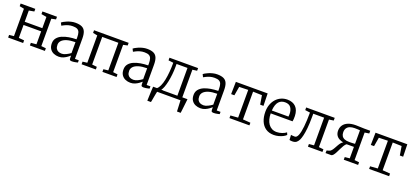

<svg xmlns="http://www.w3.org/2000/svg" viewBox="39 -1665 6309 2940"><g transform="rotate(20 3193.0 -195.0)"><path d="M40 0V-43L116.5 -51V-497L42 -512V-555H281V-512L196 -497V-314H483V-497L397 -512V-555H634.5V-512L562.5 -497V-51L639 -43V0H394.5V-43L483 -51V-262H196V-51L284.5 -43V0Z M698.5 -146Q698.5 -198.5 727.2 -234Q756 -269.5 804.2 -290.8Q852.5 -312 912 -322Q971.5 -332 1033.5 -333V-365Q1033.5 -414.5 1023 -444.8Q1012.5 -475 986.5 -488.5Q960.5 -502 913.5 -502Q874.5 -502 841.8 -492.5Q809 -483 783.8 -470.5Q758.5 -458 742.5 -449L720.5 -493Q727.5 -499.5 747.8 -511.5Q768 -523.5 797.8 -536Q827.5 -548.5 862.5 -557.2Q897.5 -566 933.5 -566Q1000 -566 1039.5 -547Q1079 -528 1096.2 -485.5Q1113.5 -443 1113.5 -373V-43H1175.5V-6Q1164.5 -3 1148.5 0.5Q1132.5 4 1115 6.5Q1097.5 9 1082.5 9Q1061 9 1050.8 2.5Q1040.5 -4 1040.5 -33V-70Q1028 -59 1002.8 -39.8Q977.5 -20.5 942.5 -4.8Q907.5 11 865.5 11Q821 11 783 -5.5Q745 -22 721.8 -56.8Q698.5 -91.5 698.5 -146ZM895.5 -48Q925.5 -48 964.5 -67Q1003.5 -86 1033.5 -109V-286Q950.5 -285.5 896 -268.8Q841.5 -252 814.5 -223Q787.5 -194 787.5 -156Q787.5 -116 801.8 -92.2Q816 -68.5 840.5 -58.2Q865 -48 895.5 -48Z M1237 0V-43L1311.5 -52V-497L1238 -512V-555H1802V-512L1732.5 -497V-52L1807 -43V0H1576.5V-43L1653.5 -52V-502H1390.5V-52L1469.5 -43V0Z M1866.5 -146Q1866.5 -198.5 1895.2 -234Q1924 -269.5 1972.2 -290.8Q2020.5 -312 2080 -322Q2139.5 -332 2201.5 -333V-365Q2201.5 -414.5 2191 -444.8Q2180.5 -475 2154.5 -488.5Q2128.5 -502 2081.5 -502Q2042.5 -502 2009.8 -492.5Q1977 -483 1951.8 -470.5Q1926.5 -458 1910.5 -449L1888.5 -493Q1895.5 -499.5 1915.8 -511.5Q1936 -523.5 1965.8 -536Q1995.5 -548.5 2030.5 -557.2Q2065.5 -566 2101.5 -566Q2168 -566 2207.5 -547Q2247 -528 2264.2 -485.5Q2281.5 -443 2281.5 -373V-43H2343.5V-6Q2332.5 -3 2316.5 0.5Q2300.5 4 2283 6.5Q2265.5 9 2250.5 9Q2229 9 2218.8 2.5Q2208.5 -4 2208.5 -33V-70Q2196 -59 2170.8 -39.8Q2145.5 -20.5 2110.5 -4.8Q2075.5 11 2033.5 11Q1989 11 1951 -5.5Q1913 -22 1889.8 -56.8Q1866.5 -91.5 1866.5 -146ZM2063.5 -48Q2093.5 -48 2132.5 -67Q2171.5 -86 2201.5 -109V-286Q2118.5 -285.5 2064 -268.8Q2009.5 -252 1982.5 -223Q1955.5 -194 1955.5 -156Q1955.5 -116 1969.8 -92.2Q1984 -68.5 2008.5 -58.2Q2033 -48 2063.5 -48Z M2428.5 0V-50H2444.5Q2471.5 -70.5 2491.2 -114Q2511 -157.5 2523.5 -217.8Q2536 -278 2542.2 -350.5Q2548.5 -423 2548.5 -502L2467.5 -512V-555H2933.5V-512L2859.5 -502V0ZM2515 -49.5H2780V-502H2602V-454Q2602 -392 2595.2 -328.8Q2588.5 -265.5 2576.5 -209.2Q2564.5 -153 2548.8 -111Q2533 -69 2515 -49.5ZM2373.5 180Q2375 141.5 2376.2 103Q2377.5 64.5 2379.2 25.5Q2381 -13.5 2383.5 -52H2543.5L2469.5 -8.5Q2464.5 12 2459 40Q2453.5 68 2448.5 96.5Q2443.5 125 2439.5 147.5Q2435.5 170 2433 180ZM2857 180Q2856 157.5 2855 135Q2854 112.5 2853 90Q2852 67.5 2851 45Q2850 22.5 2849 0L2814 -52H2944Q2941.5 -29 2938.8 -5.8Q2936 17.5 2933.5 40.8Q2931 64 2928.2 87.2Q2925.5 110.5 2922.8 133.8Q2920 157 2917 180Z M3008.5 -146Q3008.5 -198.5 3037.2 -234Q3066 -269.5 3114.2 -290.8Q3162.5 -312 3222 -322Q3281.5 -332 3343.5 -333V-365Q3343.5 -414.5 3333 -444.8Q3322.5 -475 3296.5 -488.5Q3270.5 -502 3223.5 -502Q3184.5 -502 3151.8 -492.5Q3119 -483 3093.8 -470.5Q3068.5 -458 3052.5 -449L3030.5 -493Q3037.5 -499.5 3057.8 -511.5Q3078 -523.5 3107.8 -536Q3137.5 -548.5 3172.5 -557.2Q3207.5 -566 3243.5 -566Q3310 -566 3349.5 -547Q3389 -528 3406.2 -485.5Q3423.5 -443 3423.5 -373V-43H3485.5V-6Q3474.5 -3 3458.5 0.5Q3442.5 4 3425 6.5Q3407.5 9 3392.5 9Q3371 9 3360.8 2.5Q3350.5 -4 3350.5 -33V-70Q3338 -59 3312.8 -39.8Q3287.5 -20.5 3252.5 -4.8Q3217.5 11 3175.5 11Q3131 11 3093 -5.5Q3055 -22 3031.8 -56.8Q3008.5 -91.5 3008.5 -146ZM3205.5 -48Q3235.5 -48 3274.5 -67Q3313.5 -86 3343.5 -109V-286Q3260.5 -285.5 3206 -268.8Q3151.5 -252 3124.5 -223Q3097.5 -194 3097.5 -156Q3097.5 -116 3111.8 -92.2Q3126 -68.5 3150.5 -58.2Q3175 -48 3205.5 -48Z M3646.5 0V-43L3769 -52V-504L3623 -500L3598 -354H3545L3549 -555H4067L4072 -354H4018L3994 -500L3848 -504V-52L3972 -43V0Z M4370.5 11Q4291.5 11 4237.8 -26Q4184 -63 4156.8 -128.8Q4129.5 -194.5 4129.5 -280Q4129.5 -344.5 4148.8 -397.8Q4168 -451 4202.5 -489.5Q4237 -528 4283.8 -549Q4330.5 -570 4385.5 -570Q4474 -570 4524 -519.5Q4574 -469 4577.5 -372Q4577.5 -343.5 4576.5 -322Q4575.5 -300.5 4571.5 -284H4215.5Q4215.5 -233.5 4227 -190Q4238.5 -146.5 4261.2 -114.2Q4284 -82 4318 -64Q4352 -46 4396.5 -46Q4439.5 -46 4483.5 -61.5Q4527.5 -77 4550.5 -97L4566.5 -60Q4547.5 -40.5 4516.2 -24.5Q4485 -8.5 4447 1.2Q4409 11 4370.5 11ZM4216.5 -331H4487.5Q4488.5 -338 4489.2 -347.2Q4490 -356.5 4490.2 -364.5Q4490.5 -372.5 4490.5 -375Q4490 -436.5 4461.2 -477.8Q4432.5 -519 4365.5 -519Q4335.5 -519 4309.8 -509Q4284 -499 4264.2 -477Q4244.5 -455 4232.2 -419Q4220 -383 4216.5 -331Z M4670 6Q4654.5 6 4642.8 4Q4631 2 4625 0L4620 -81Q4630.5 -79 4646.2 -77.5Q4662 -76 4683.5 -76Q4715 -76 4735.2 -126.8Q4755.5 -177.5 4765.5 -272.5Q4775.5 -367.5 4776 -501L4695 -512V-555H5160V-511L5086 -500V-51L5162 -43V0H4925.5V-43L5006.5 -51V-502H4829.5V-453Q4829.5 -340.5 4821.5 -264Q4813.5 -187.5 4801.8 -139.8Q4790 -92 4778 -66Q4764 -36 4740.8 -15Q4717.5 6 4670 6Z M5212 0 5214 -43 5251 -53Q5272 -58.5 5288.5 -78.2Q5305 -98 5319.2 -124.2Q5333.5 -150.5 5348.8 -177.2Q5364 -204 5382.2 -224.5Q5400.5 -245 5425 -252.5V-243.5Q5376.5 -251 5343 -269.5Q5309.5 -288 5292.2 -318Q5275 -348 5275 -389.5Q5275 -441 5301.2 -479.2Q5327.5 -517.5 5378.2 -538.5Q5429 -559.5 5503 -559.5Q5542 -559.5 5577.5 -557.2Q5613 -555 5637.5 -555H5739V-511L5667 -500V-51L5743 -43V0H5509.5V-43L5588.5 -51V-237.5H5469.5Q5450.5 -224.5 5433.5 -196.8Q5416.5 -169 5400.5 -135.5Q5384.5 -102 5368.8 -71Q5353 -40 5336.2 -20Q5319.5 0 5301 0ZM5495.5 -283.5Q5508 -283.5 5526.2 -284Q5544.5 -284.5 5561.8 -285.5Q5579 -286.5 5588.5 -287.5V-507.5Q5574 -509 5552.8 -510.2Q5531.5 -511.5 5502 -511.5Q5457.5 -511.5 5425 -499Q5392.5 -486.5 5375 -460.5Q5357.5 -434.5 5357.5 -393.5Q5357.5 -358 5372 -333.5Q5386.5 -309 5417 -296.2Q5447.5 -283.5 5495.5 -283.5Z M5922.5 0V-43L6045 -52V-504L5899 -500L5874 -354H5821L5825 -555H6343L6348 -354H6294L6270 -500L6124 -504V-52L6248 -43V0Z"/></g></svg>

Font: Merriweather 7pt Light
Style: Regular
Weight: 300
Designer: Eben Sorkin
Foundry: Eben Sorkin
Version: Version 2.200;gftools[0.9.31]